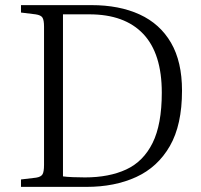

<svg xmlns="http://www.w3.org/2000/svg" viewBox="-20 -730 787 750"><path d="M62 0V-29L121 -36Q140 -39 146 -49Q152 -59 152 -86V-626Q152 -651 146 -661Q140 -671 119 -674L62 -681V-710H337Q446 -710 525.5 -673.5Q605 -637 648 -563Q691 -489 691 -376Q691 -242 643.5 -159.5Q596 -77 512 -38.5Q428 0 318 0ZM312 -37Q406 -37 473 -68Q540 -99 576 -171.5Q612 -244 612 -368Q612 -521 539.5 -597.5Q467 -674 329 -674H226V-41Q240 -39 264 -38Q288 -37 312 -37Z"/></svg>

Font: Literata 36pt Light
Style: Regular
Weight: 300
Designer: Latin by Veronika Burian and Jose Scaglione. Greek by Irene Vlachou. Cyrillic by Vera Evstafieva.
Foundry: TypeTogether
Version: Version 3.002